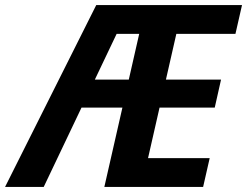

<svg xmlns="http://www.w3.org/2000/svg" viewBox="-61 -740 978 760"><path d="M-41 0 320 -720H455L112 0ZM352 0 516 -720H663L499 0ZM424 0 450 -114H769L743 0ZM222 -314 248 -425H814L789 -314ZM336 -606 362 -720H897L871 -606Z"/></svg>

Font: Instrument Sans SemiCondensed
Style: Bold Italic
Weight: 700
Width: 4
Italic angle: -13°
Designer: Rodrigo Fuenzalida
Foundry: fragTYPE
Version: Version 1.000;gftools[0.9.28]